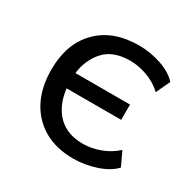

<svg xmlns="http://www.w3.org/2000/svg" viewBox="-120 -613 737 740"><g transform="rotate(30 248.0 -243.5)"><path d="M294 9Q218 9 163.5 -22.5Q109 -54 79.5 -111Q50 -168 50 -247Q50 -362 116 -429Q182 -496 298 -496Q348 -496 396.5 -479.5Q445 -463 471 -434L442 -372Q412 -400 373 -414Q334 -428 298 -428Q222 -428 183.5 -386Q145 -344 137 -281H380V-213H137Q146 -140 187 -99.5Q228 -59 298 -59Q335 -59 374 -73.5Q413 -88 442 -115L471 -53Q444 -24 394 -7.5Q344 9 294 9Z"/></g></svg>

Font: Nunito Sans Medium
Style: Regular
Weight: 500
Designer: Vernon Adams
Foundry: Vernon Adams
Version: Version 3.101; ttfautohint (v1.8.4.7-5d5b);gftools[0.9.27]